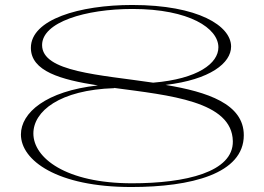

<svg xmlns="http://www.w3.org/2000/svg" viewBox="-20 -736 1062 771"><path d="M104 -544C104 -450 224 -416 373 -393C164 -370 64 -283 64 -196C64 -92 209 15 507 15C747 15 959 -38 959 -193C959 -319 813 -367 645 -395C824 -416 908 -483 908 -549C908 -632 776 -716 511 -716C299 -716 104 -658 104 -544ZM114 -200C114 -289 219 -375 439 -382L438 -383C661 -353 912 -330 915 -169C917 -45 726 0 510 0C244 0 114 -102 114 -200ZM149 -555C149 -647 323 -700 512 -700C741 -700 857 -622 857 -546C857 -482 775 -419 595 -404C380 -436 149 -447 149 -555Z"/></svg>

Font: Sprat Extended Thin
Style: Regular
Weight: 100
Width: 9
Designer: Ethan Nakache
Foundry: Collletttivo
Version: Version 2.000;Glyphs 3.2 (3217)